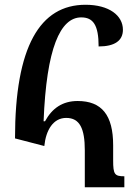

<svg xmlns="http://www.w3.org/2000/svg" viewBox="-20 -786 565 806"><path d="M166 -173C173 -241 204 -291 258 -291C315 -291 336 -246 336 -155V0H502V-46C461 -46 455 -54 455 -113V-176C455 -303 407 -362 306 -362C243 -362 199 -332 169 -277H163C175 -584 233 -713 321 -713C371 -713 394 -681 394 -591C461 -591 496 -615 496 -661C496 -721 438 -766 339 -766C148 -766 43 -591 43 -205Z"/></svg>

Font: Noto Serif Armenian SemiCondensed SemiBold
Style: Regular
Weight: 600
Width: 4
Designer: Monotype Design Team
Foundry: Monotype Imaging Inc.
Version: Version 2.008